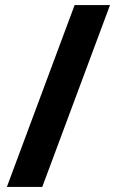

<svg xmlns="http://www.w3.org/2000/svg" viewBox="-20 -978 457 754"><path d="M7 -244 273 -958H412L146 -244Z"/></svg>

Font: Noto Sans Khmer UI ExtraCondensed
Style: Bold
Weight: 700
Width: 2
Designer: Danh Hong and the Monotype Design Team
Foundry: Monotype Imaging Inc.
Version: Version 2.002; ttfautohint (v1.8.4.7-5d5b)